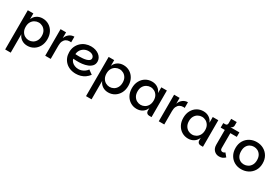

<svg xmlns="http://www.w3.org/2000/svg" viewBox="79 -1937 4981 3447"><g transform="rotate(30 2570.0 -213.0)"><path d="M383 7Q316 7 264.5 -27Q213 -61 190 -120V262H75V-551H190V-432Q213 -491 264.5 -524.5Q316 -558 383 -558Q455 -558 513.5 -523Q572 -488 606.5 -424.5Q641 -361 641 -276Q641 -191 606.5 -127.5Q572 -64 513.5 -28.5Q455 7 383 7ZM357 -92Q400 -92 438 -113Q476 -134 500 -175.5Q524 -217 524 -276Q524 -336 500 -376.5Q476 -417 438 -438Q400 -459 357 -459Q315 -459 276.5 -438Q238 -417 214 -376.5Q190 -336 190 -276Q190 -217 214 -175.5Q238 -134 276.5 -113Q315 -92 357 -92Z M754 0V-551H868V0ZM835 -278 868 -430Q888 -489 933.5 -523.5Q979 -558 1037 -558V-440Q1029 -442 1021.5 -442.5Q1014 -443 1006 -443Q965 -443 934 -424.5Q903 -406 885.5 -369.5Q868 -333 868 -278Z M1388 7Q1321 7 1266.5 -14Q1212 -35 1173.5 -73Q1135 -111 1114.5 -161.5Q1094 -212 1094 -272Q1094 -337 1117.5 -389.5Q1141 -442 1181.5 -480Q1222 -518 1275 -538Q1328 -558 1386 -558Q1438 -558 1481 -544Q1524 -530 1555.5 -505Q1587 -480 1604 -447Q1621 -414 1621 -376Q1621 -323 1590 -288Q1559 -253 1509 -233Q1459 -213 1399 -206Q1339 -199 1280 -202Q1270 -203 1255 -203.5Q1240 -204 1228.5 -204.5Q1217 -205 1216 -205Q1223 -172 1247.5 -145.5Q1272 -119 1309 -104Q1346 -89 1388 -89Q1422 -89 1455.5 -101Q1489 -113 1517 -134Q1545 -155 1564 -182L1649 -121Q1616 -77 1574.5 -48.5Q1533 -20 1486 -6.5Q1439 7 1388 7ZM1290 -293Q1327 -293 1365 -296.5Q1403 -300 1435.5 -309.5Q1468 -319 1488 -336Q1508 -353 1508 -380Q1508 -403 1493.5 -421.5Q1479 -440 1453 -451Q1427 -462 1392 -462Q1340 -462 1299 -439Q1258 -416 1234.5 -378Q1211 -340 1209 -296Q1223 -295 1244 -294Q1265 -293 1290 -293Z M2059 7Q1992 7 1940.5 -27Q1889 -61 1866 -120V262H1751V-551H1866V-432Q1889 -491 1940.5 -524.5Q1992 -558 2059 -558Q2131 -558 2189.5 -523Q2248 -488 2282.5 -424.5Q2317 -361 2317 -276Q2317 -191 2282.5 -127.5Q2248 -64 2189.5 -28.5Q2131 7 2059 7ZM2033 -92Q2076 -92 2114 -113Q2152 -134 2176 -175.5Q2200 -217 2200 -276Q2200 -336 2176 -376.5Q2152 -417 2114 -438Q2076 -459 2033 -459Q1991 -459 1952.5 -438Q1914 -417 1890 -376.5Q1866 -336 1866 -276Q1866 -217 1890 -175.5Q1914 -134 1952.5 -113Q1991 -92 2033 -92Z M2650 7Q2578 7 2519.5 -28.5Q2461 -64 2426.5 -127.5Q2392 -191 2392 -276Q2392 -361 2426.5 -424.5Q2461 -488 2519.5 -523Q2578 -558 2650 -558Q2718 -558 2769 -524.5Q2820 -491 2843 -432V-551H2958V0H2907Q2879 0 2861 -18Q2843 -36 2843 -64V-120Q2820 -61 2769 -27Q2718 7 2650 7ZM2676 -92Q2719 -92 2757 -113Q2795 -134 2819 -175.5Q2843 -217 2843 -276Q2843 -336 2819 -376.5Q2795 -417 2757 -438Q2719 -459 2676 -459Q2634 -459 2595.5 -438Q2557 -417 2533 -376.5Q2509 -336 2509 -276Q2509 -217 2533 -175.5Q2557 -134 2595.5 -113Q2634 -92 2676 -92Z M3108 0V-551H3222V0ZM3189 -278 3222 -430Q3242 -489 3287.5 -523.5Q3333 -558 3391 -558V-440Q3383 -442 3375.5 -442.5Q3368 -443 3360 -443Q3319 -443 3288 -424.5Q3257 -406 3239.5 -369.5Q3222 -333 3222 -278Z M3716 7Q3644 7 3585.5 -28.5Q3527 -64 3492.5 -127.5Q3458 -191 3458 -276Q3458 -361 3492.5 -424.5Q3527 -488 3585.5 -523Q3644 -558 3716 -558Q3784 -558 3835 -524.5Q3886 -491 3909 -432V-551H4024V0H3973Q3945 0 3927 -18Q3909 -36 3909 -64V-120Q3886 -61 3835 -27Q3784 7 3716 7ZM3742 -92Q3785 -92 3823 -113Q3861 -134 3885 -175.5Q3909 -217 3909 -276Q3909 -336 3885 -376.5Q3861 -417 3823 -438Q3785 -459 3742 -459Q3700 -459 3661.5 -438Q3623 -417 3599 -376.5Q3575 -336 3575 -276Q3575 -217 3599 -175.5Q3623 -134 3661.5 -113Q3700 -92 3742 -92Z M4359 7Q4296 7 4254 -36Q4212 -79 4212 -153V-458H4127V-551H4461V-458H4327V-146Q4327 -118 4341.5 -106Q4356 -94 4373 -94Q4388 -94 4400 -99Q4412 -104 4423 -115L4482 -44Q4454 -17 4425 -5Q4396 7 4359 7ZM4168 -508V-551Q4189 -551 4200.5 -563Q4212 -575 4212 -596V-688H4327V-615Q4327 -601 4320 -587.5Q4313 -574 4300.5 -564.5Q4288 -555 4273 -551Z M4816 7Q4738 7 4675.5 -28Q4613 -63 4576.5 -127Q4540 -191 4540 -276Q4540 -362 4577.5 -425Q4615 -488 4679 -523Q4743 -558 4821 -558Q4900 -558 4963.5 -523Q5027 -488 5064.5 -425Q5102 -362 5102 -276Q5102 -191 5063.5 -127Q5025 -63 4960 -28Q4895 7 4816 7ZM4816 -92Q4859 -92 4897.5 -112.5Q4936 -133 4960.5 -174Q4985 -215 4985 -276Q4985 -338 4961 -378.5Q4937 -419 4899.5 -439Q4862 -459 4819 -459Q4776 -459 4739 -439Q4702 -419 4679 -378.5Q4656 -338 4656 -276Q4656 -215 4678 -174Q4700 -133 4736.5 -112.5Q4773 -92 4816 -92Z"/></g></svg>

Font: Parkinsans Medium
Style: Regular
Weight: 500
Designer: Red Stone, Indian Type Foundry
Foundry: Indian Type Foundry
Version: Version 1.000